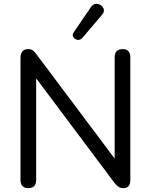

<svg xmlns="http://www.w3.org/2000/svg" viewBox="-20 -966 780 993"><path d="M406 -770Q394 -757 380 -760Q366 -763 359 -774.5Q352 -786 362 -800L450 -929Q461 -945 475.5 -946Q490 -947 502 -938.5Q514 -930 517 -917Q520 -904 508 -890ZM127 7Q86 7 86 -36V-667Q86 -689 96.5 -700.5Q107 -712 124 -712Q140 -712 149 -706Q158 -700 168 -686L573 -146V-669Q573 -712 614 -712Q654 -712 654 -669V-35Q654 7 619 7Q603 7 593.5 0.5Q584 -6 573 -19L167 -561V-36Q167 7 127 7Z"/></svg>

Font: Chiron GoRound TC N
Style: Regular
Weight: 350
Designer: Ryoko NISHIZUKA 西塚涼子 (kana, bopomofo & ideographs); Paul D. Hunt (Latin, Greek & Cyrillic); Sandoll Communications 산돌커뮤니
Foundry: Adobe
Version: Version 1.000;hotconv 1.1.1;makeotfexe 2.6.0